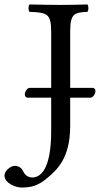

<svg xmlns="http://www.w3.org/2000/svg" viewBox="-38 -667 462 859"><path d="M191 -230V-81C191 99 139 127 106 127C87 127 73 115 66 100C60 88 51 75 26 75C12 75 -18 96 -18 118C-18 154 35 172 57 172C102 172 133 164 174 129C218 92 276 40 276 -103V-230H366C379 -230 389 -248 389 -260C389 -266 385 -274 376 -274H276V-523C276 -606 293 -611 353 -614C359 -620 359 -641 353 -647C315 -646 272 -645 233 -645C197 -645 144 -646 94 -647C88 -641 88 -620 94 -614C174 -611 191 -606 191 -523V-274H95C84 -274 73 -257 73 -245C73 -238 77 -230 86 -230Z"/></svg>

Font: Libertinus Serif
Style: Regular
Weight: 400
Designer: Philipp H. Poll, Khaled Hosny
Foundry: Caleb Maclennan
Version: Version 7.050;RELEASE